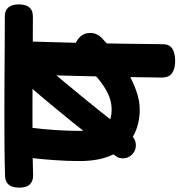

<svg xmlns="http://www.w3.org/2000/svg" viewBox="-63 -817 824 882"><g transform="rotate(-90 349.0 -376.0)"><path d="M287.6 -146.1Q217.8 -146.1 164.1 -176.4Q110.4 -206.7 80.3 -268.2Q50.1 -329.8 50.1 -423Q50.1 -476 54.4 -538.1Q58.7 -600.1 66.3 -661.7Q69.9 -690.3 91.1 -709.4Q112.3 -728.4 141.6 -728.4Q175.1 -728.4 191.3 -702.2Q207.6 -675.9 203 -643.4Q196.1 -587.2 192.4 -530.3Q188.8 -473.4 188.8 -423Q188.8 -363.6 198.2 -331.6Q207.7 -299.6 229.3 -287.4Q251 -275.2 287.6 -275.2Q329.2 -275.2 368.4 -296.2Q407.6 -317.2 444.9 -351.3Q482.3 -385.3 516.9 -422.3Q538.2 -443.7 568.4 -443.7Q597.1 -443.7 617.9 -423.1Q638.8 -402.6 638.8 -373.1Q638.8 -358.7 632.9 -345.3Q627.1 -332 617.4 -322.1Q587 -292.8 547.3 -261.6Q507.6 -230.3 463 -204.3Q418.4 -178.2 373.3 -162.2Q328.1 -146.1 287.6 -146.1ZM121.8 -163.9Q97.9 -163.9 80.2 -181.4Q62.6 -199 62.6 -223.3Q62.6 -243.3 74.2 -257.6Q105 -298.6 145.2 -350Q185.4 -401.4 229.8 -456.3Q274.2 -511.1 316.9 -562.6Q359.7 -614 394.2 -653Q411.2 -672.8 437.9 -672.8Q462 -672.8 479.7 -655.2Q497.3 -637.7 497.3 -613.3Q497.3 -591.6 483.1 -575.3Q451.1 -538.1 410.7 -489.4Q370.2 -440.8 326.6 -387.3Q283 -333.9 242.4 -281.9Q201.8 -230 169.2 -187.2Q152.2 -163.9 121.8 -163.9ZM509.2 16.6Q474.7 16.6 453.7 2.1Q432.8 -12.3 433.8 -48.9Q434.8 -146.8 436.8 -251.9Q438.8 -357.1 441.9 -463.3Q445 -569.4 448.2 -669.3Q449 -700.8 471.2 -722.6Q493.4 -744.4 523.4 -744.4Q558.2 -744.4 579.8 -719.9Q601.4 -695.4 599.7 -665Q596.7 -565.7 593.9 -457.8Q591.2 -350 589.6 -243.6Q588 -137.1 587 -40Q587 -9.8 566.7 3.4Q546.3 16.6 509.2 16.6ZM-14.9 -635.9Q-39.8 -635.1 -55.9 -649.8Q-72 -664.6 -72 -700.3Q-72 -763.2 -18.2 -764.8Q44.8 -766.8 120.2 -767.4Q195.7 -768 275.6 -767.9Q355.6 -767.8 434.8 -767.3Q514 -766.8 585.4 -766.3Q656.9 -765.8 714.4 -765.8Q769.8 -765.8 769.8 -701.1Q769.8 -636.9 714.4 -636.9Q656.7 -636.9 584.8 -637.4Q513 -637.9 434.2 -638.4Q355.3 -638.9 275.9 -638.9Q196.4 -638.9 121.9 -638.4Q47.3 -637.9 -14.9 -635.9Z"/></g></svg>

Font: Playpen Sans Deva
Style: Regular
Weight: 400
Designer: Pooja Saxena, Gunjan Panchal, Laura Meseguer, Veronika Burian, José Scaglione
Foundry: TypeTogether
Version: Version 2.000